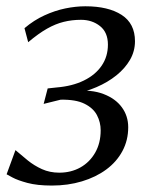

<svg xmlns="http://www.w3.org/2000/svg" viewBox="-20 -568 474 596"><path d="M141 8Q95.5 8 65 -0.2Q34.5 -8.5 18.5 -17.2Q2.5 -26 0.5 -27L28 -102Q46 -86.5 66 -70.2Q86 -54 110.2 -43Q134.5 -32 164 -32Q200.5 -32 229.5 -48.2Q258.5 -64.5 275.5 -94.2Q292.5 -124 292.5 -163.5Q292.5 -188.5 281 -210.5Q269.5 -232.5 242.2 -246Q215 -259.5 168 -258.5L115.5 -245.5L128 -293.5L155.5 -296.5Q204.5 -300.5 240.2 -318Q276 -335.5 295.5 -364Q315 -392.5 315 -429.5Q315 -467.5 290.5 -487Q266 -506.5 231.5 -506.5Q203.5 -506.5 178 -500.2Q152.5 -494 126 -479Q99.5 -464 67.5 -437L56 -480.5Q85.5 -505.5 117.8 -520.2Q150 -535 182.5 -541.8Q215 -548.5 245 -548.5Q316 -548.5 357.5 -521.8Q399 -495 399 -440Q399 -409 383.5 -382.2Q368 -355.5 341.2 -334Q314.5 -312.5 279.5 -297.5Q244.5 -282.5 206 -275L210.5 -285.5Q264 -290.5 301.2 -276.2Q338.5 -262 358.2 -235Q378 -208 378 -173Q378 -132.5 360 -99Q342 -65.5 309.8 -41.8Q277.5 -18 234.2 -5Q191 8 141 8Z"/></svg>

Font: Merriweather 60pt Light
Style: Italic
Weight: 300
Italic angle: -7.8°
Version: Version 2.101